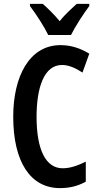

<svg xmlns="http://www.w3.org/2000/svg" viewBox="-20 -957 506 987"><path d="M228 -777H345C366 -820 409 -886 439 -926V-937H374C345 -909 317 -887 287 -848C258 -883 223 -917 200 -937H134V-926C166 -884 209 -817 228 -777ZM299 -623C333 -623 369 -607 404 -584L439 -681C393 -709 345 -725 291 -725C132 -725 48 -566 48 -357C48 -124 137 10 288 10C339 10 381 -1 421 -23V-126C378 -105 341 -92 302 -92C215 -92 168 -188 168 -356C168 -504 205 -623 299 -623Z"/></svg>

Font: Noto Sans Sinhala UI ExtraCondensed SemiBold
Style: Regular
Weight: 600
Width: 2
Designer: Jelle Bosma - Monotype Design Team
Foundry: Monotype Imaging Inc.
Version: Version 2.006